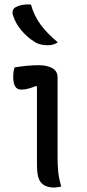

<svg xmlns="http://www.w3.org/2000/svg" viewBox="-20 -833 390 857"><path d="M145 -95V-447L140 -449Q124 -442 107 -437.5Q90 -433 74 -433Q39 -433 39 -490Q39 -514 45 -532Q74 -537 101 -539.5Q128 -542 153 -542Q189 -542 213 -529Q237 -516 237 -487V-130Q237 -93 240 -65Q243 -37 253 0Q245 1 237 2.5Q229 4 221 4Q184 4 164.5 -16.5Q145 -37 145 -95ZM118 -813Q132 -763 161 -723.5Q190 -684 238 -644Q228 -637 216.5 -634Q205 -631 193 -631Q177 -631 162 -634.5Q147 -638 133 -647Q101 -667 75 -698Q49 -729 38 -765Q34 -776 37.5 -786.5Q41 -797 52 -802Q76 -815 118 -813Z"/></svg>

Font: Recursive Sn Csl St
Style: Regular
Weight: 400
Version: Version 1.079;hotconv 1.0.112;makeotfexe 2.5.65598; ttfautoh